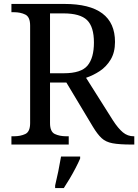

<svg xmlns="http://www.w3.org/2000/svg" viewBox="-20 -734 702 975"><path d="M38 0V-42H51Q84 -42 108.5 -53.5Q133 -65 133 -109V-604Q133 -648 108.5 -660Q84 -672 51 -672H38V-714H307Q564 -714 564 -521Q564 -468 542 -431.5Q520 -395 486.5 -373Q453 -351 417 -339L554 -122Q580 -82 604 -62Q628 -42 659 -42H662V0H648Q586 0 551.5 -6.5Q517 -13 496 -32.5Q475 -52 452 -90L317 -315H234V-109Q234 -65 258.5 -53.5Q283 -42 316 -42H329V0ZM304 -362Q392 -362 424.5 -401Q457 -440 457 -518Q457 -598 422 -632Q387 -666 302 -666H234V-362ZM260 208Q268 175 276 136Q284 97 290 61H387V71Q378 92 364 119Q350 146 334 173Q318 200 304 221H260Z"/></svg>

Font: Noto Serif Grantha
Style: Regular
Weight: 400
Designer: Monotype Design Team
Foundry: Monotype Imaging Inc.
Version: Version 2.004; ttfautohint (v1.8.4.7-5d5b)